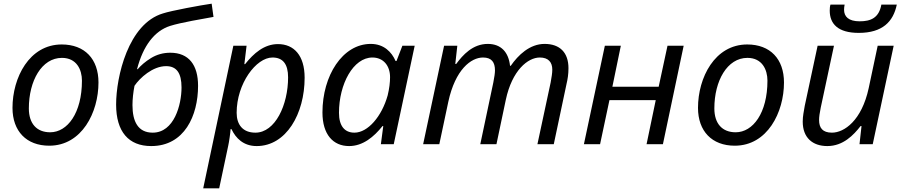

<svg xmlns="http://www.w3.org/2000/svg" viewBox="-20 -785 4913 1045"><path d="M248 8C426 8 516 -174 516 -336C516 -464 441 -543 316 -543C139 -543 48 -362 48 -198C48 -71 124 8 248 8ZM253 -65C180 -65 137 -112 137 -195C137 -345 207 -470 317 -470C397 -470 426 -406 426 -346C426 -170 347 -65 253 -65Z M803 10C984 10 1058 -156 1058 -318C1058 -431 1008 -498 907 -498C868 -498 833 -488 802 -469C771 -450 747 -429 729 -408L726 -409C759 -536 821 -617 906 -644C966 -663 1088 -683 1142 -693L1132 -765C1075 -757 912 -727 867 -712C678 -656 612 -367 612 -216C612 -68 680 10 803 10ZM811 -63C731 -63 701 -124 701 -213C701 -245 705 -282 712 -318C741 -361 811 -425 884 -425C940 -425 968 -389 968 -309C968 -215 928 -63 811 -63Z M1173 240 1222 9C1227 -12 1234 -63 1235 -82H1240C1263 -33 1305 10 1377 10C1538 10 1638 -166 1638 -362C1638 -483 1580 -545 1493 -545C1418 -545 1361 -495 1314 -436H1310L1322 -536H1250L1086 240ZM1370 -63C1301 -63 1268 -107 1268 -171C1268 -330 1374 -472 1463 -472C1520 -472 1548 -436 1548 -364C1548 -214 1478 -63 1370 -63Z M1880 10C1955 10 2015 -40 2062 -99H2066L2053 0H2123L2237 -536H2170L2138 -453H2133C2112 -502 2069 -546 1998 -546C1844 -546 1735 -373 1735 -173C1735 -53 1793 10 1880 10ZM1909 -63C1856 -63 1825 -99 1825 -171C1825 -328 1903 -472 2007 -472C2066 -472 2103 -428 2103 -365C2103 -337 2099 -303 2090 -266C2058 -151 1982 -63 1909 -63Z M2371 0 2420 -231C2458 -407 2544 -472 2609 -472C2656 -472 2674 -446 2674 -402C2674 -388 2671 -366 2665 -336L2594 0H2682L2733 -242C2767 -402 2853 -472 2918 -472C2965 -472 2986 -446 2986 -406C2986 -386 2982 -365 2977 -336L2905 0H2994L3063 -326C3070 -355 3074 -382 3074 -414C3074 -499 3027 -546 2944 -546C2863 -546 2800 -485 2760 -427H2756C2748 -500 2708 -546 2635 -546C2553 -546 2499 -486 2463 -437H2458L2469 -536H2397L2283 0Z M3158 0H3246L3297 -240H3549L3499 0H3588L3701 -536H3613L3565 -313H3313L3359 -536H3272Z M3979 8C4157 8 4247 -174 4247 -336C4247 -464 4172 -543 4047 -543C3870 -543 3779 -362 3779 -198C3779 -71 3855 8 3979 8ZM3984 -65C3911 -65 3868 -112 3868 -195C3868 -345 3938 -470 4048 -470C4128 -470 4157 -406 4157 -346C4157 -170 4078 -65 3984 -65Z M4349 -123C4349 -36 4402 10 4483 10C4569 10 4626 -50 4664 -99H4669L4658 0H4730L4844 -536H4757L4708 -305C4670 -129 4575 -63 4508 -63C4457 -63 4438 -89 4438 -132C4438 -148 4441 -170 4447 -199L4519 -536H4430L4360 -209C4355 -178 4349 -154 4349 -123ZM4654 -606C4783 -606 4842 -667 4861 -760H4777C4764 -688 4720 -669 4659 -669C4598 -669 4574 -695 4574 -732C4574 -740 4575 -749 4577 -760H4500C4497 -751 4496 -740 4496 -727C4496 -655 4541 -606 4654 -606Z"/></svg>

Font: BC Sans
Style: Italic
Weight: 400
Italic angle: -12°
Designer: Monotype Design Team
Designer: Province of B.C.
Foundry: Monotype Imaging Inc.
Version: Version 2.000;GOOG;noto-source:20170915:90ef993387c0